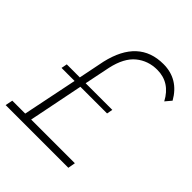

<svg xmlns="http://www.w3.org/2000/svg" viewBox="-196 -829 957 957"><g transform="rotate(45 282.5 -350.5)"><path d="M438 0H-4L4 -39H95L154 -328H62L68 -359H160L188 -498Q235 -701 408 -701Q514 -701 569 -604L542 -572Q496 -659 406 -659Q342 -659 295 -620.5Q248 -582 229 -496L201 -359H389L383 -328H195L137 -39H445Z"/></g></svg>

Font: Argentum Sans ExtraLight
Style: Italic
Weight: 200
Italic angle: -11°
Designer: Julieta Ulanovsky (font), Cristiano Sobral (main changes and remaster)
Foundry: Julieta Ulanovsky (font), Cristiano Sobral (main changes and remaster)
Version: Version 2.007;June 15, 2022;FontCreator 14.0.0.2814 64-bit; 